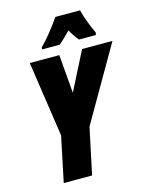

<svg xmlns="http://www.w3.org/2000/svg" viewBox="-135 -1015 853 1099"><g transform="rotate(-15 291.5 -465.5)"><path d="M159 -268 93 -714H268L287 -486L403 -714H583L329 -274L271 0H103ZM183 -783Q240 -841 303 -931H449Q455 -903 471 -860.5Q487 -818 503 -785L500 -771H400Q379 -795 355 -837Q310 -790 285 -771H181Z"/></g></svg>

Font: Noto Sans UI CondBlack
Style: Italic
Weight: 900
Width: 3
Italic angle: -12°
Designer: Monotype Design Team
Foundry: Monotype Imaging Inc.
Version: Version 1.001